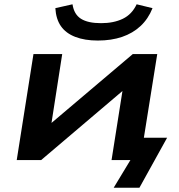

<svg xmlns="http://www.w3.org/2000/svg" viewBox="-20 -746 833 895"><path d="M510 129 588 0H504L521 -104H759L630 129ZM58 0 136 -494H270L214 -134H174L599 -494H713L634 0H500L557 -361H597L172 0ZM436 -557Q375 -557 331 -574Q287 -591 264 -624Q241 -657 238 -708L318 -726Q325 -679 357.5 -658.5Q390 -638 451 -638Q510 -638 552.5 -658.5Q595 -679 617 -726L691 -708Q671 -658 635 -624.5Q599 -591 549 -574Q499 -557 436 -557Z"/></svg>

Font: Nunito Sans 10pt Expanded
Style: Bold Italic
Weight: 700
Width: 7
Italic angle: -9°
Designer: Vernon Adams
Foundry: Vernon Adams
Version: Version 3.101;gftools[0.9.27]